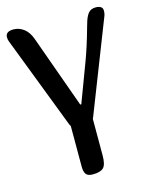

<svg xmlns="http://www.w3.org/2000/svg" viewBox="-120 -573 672 863"><g transform="rotate(-15 216.0 -141.0)"><path d="M204 220Q181 220 172.5 208.5Q164 197 164 173V-54H268V149Q268 192 253.5 206Q239 220 204 220ZM442 -479Q442 -463 437 -452L270 -25Q260 0 212 0Q193 0 178.5 -6Q164 -12 159 -25L-5 -452Q-10 -463 -10 -475Q-10 -502 27 -502Q53 -502 75 -485.5Q97 -469 109 -435L230 -98H235L303 -279Q326 -340 351 -430L354 -440Q362 -470 374 -486Q386 -502 410 -502Q424 -502 433 -496.5Q442 -491 442 -479Z"/></g></svg>

Font: Marmelad for Arash.Academy
Style: Regular
Weight: 400
Designer: Manvel Shmavonyan
Foundry: Cyreal
Version: Version 1.110;Glyphs 3.2 (3202)